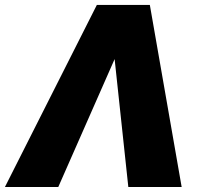

<svg xmlns="http://www.w3.org/2000/svg" viewBox="-24 -747 834 767"><path d="M488.6 0 433.9 -511 208.8 0H-4.3L362.9 -727.3H574.6L701.7 0Z"/></svg>

Font: Karasuma Gothic
Style: Italic
Weight: 900
Italic angle: -9.39999°
Designer: Rasmus Andersson / Ryoko Nishizuka
Foundry: Genbu
Version: Version 1.00